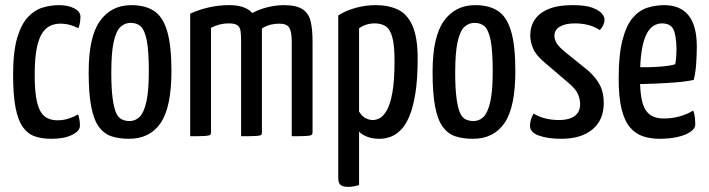

<svg xmlns="http://www.w3.org/2000/svg" viewBox="-20 -530 2757 747"><path d="M180 10Q143 10 115.5 0.5Q88 -9 69 -35.5Q50 -62 40.5 -111Q31 -160 31 -239Q31 -329 47 -383Q63 -437 89.5 -464.5Q116 -492 147.5 -501Q179 -510 210 -510Q245 -510 269 -497.5Q293 -485 293 -465Q293 -457 291.5 -445Q290 -433 285 -420Q273 -427 254 -432.5Q235 -438 214 -438Q197 -438 179.5 -431.5Q162 -425 147 -405Q132 -385 123.5 -345Q115 -305 115 -239Q115 -186 120.5 -151.5Q126 -117 137 -97.5Q148 -78 165 -70Q182 -62 204 -62Q228 -62 249.5 -69.5Q271 -77 284 -85Q288 -72 289.5 -61.5Q291 -51 291 -41Q291 -20 260 -5Q229 10 180 10Z M482 10Q444 10 414.5 0.5Q385 -9 365 -36Q345 -63 335 -114.5Q325 -166 325 -250Q325 -387 369 -448.5Q413 -510 491 -510Q544 -510 578.5 -488Q613 -466 630 -410Q647 -354 647 -253Q647 -113 605 -51.5Q563 10 482 10ZM484 -59Q506 -59 522.5 -74.5Q539 -90 549 -132Q559 -174 559 -252Q559 -332 551 -372.5Q543 -413 528 -427Q513 -441 488 -441Q466 -441 449 -425.5Q432 -410 422.5 -368Q413 -326 413 -248Q413 -187 418 -149Q423 -111 431.5 -91.5Q440 -72 454 -65.5Q468 -59 484 -59Z M720 0V-477Q753 -492 791.5 -501Q830 -510 871 -510Q930 -510 957 -484Q984 -458 991.5 -410Q999 -362 999 -295V-16Q999 -8 995 -5Q991 -2 974 -1Q957 0 918 0V-372Q918 -397 915.5 -411.5Q913 -426 902.5 -432.5Q892 -439 869 -439Q852 -439 835.5 -435Q819 -431 801 -422V-16Q801 -8 797 -5Q793 -2 776.5 -1Q760 0 720 0ZM918 0V-436Q927 -458 953.5 -474.5Q980 -491 1015.5 -500.5Q1051 -510 1084 -510Q1134 -510 1158 -493.5Q1182 -477 1189 -445.5Q1196 -414 1196 -369V-16Q1196 -8 1192 -5Q1188 -2 1171 -1Q1154 0 1115 0V-370Q1115 -406 1105.5 -422Q1096 -438 1066 -438Q1050 -438 1033 -434Q1016 -430 999 -419V-16Q999 -8 996 -5Q993 -2 976 -1Q959 0 918 0Z M1335 197Q1314 197 1305 189.5Q1296 182 1296 162V-470Q1326 -489 1364 -499.5Q1402 -510 1442 -510Q1492 -510 1528.5 -492.5Q1565 -475 1585 -429.5Q1605 -384 1605 -302Q1605 -222 1596 -166.5Q1587 -111 1572 -76Q1557 -41 1537.5 -22.5Q1518 -4 1497.5 3Q1477 10 1456 10Q1429 10 1408.5 2Q1388 -6 1377 -18V190Q1367 193 1356 195Q1345 197 1335 197ZM1431 -63Q1443 -63 1457 -70Q1471 -77 1484.5 -100Q1498 -123 1506.5 -169Q1515 -215 1515 -293Q1515 -353 1506.5 -384.5Q1498 -416 1481 -427.5Q1464 -439 1438 -439Q1404 -439 1377 -420V-96Q1388 -78 1402 -70.5Q1416 -63 1431 -63Z M1820 10Q1782 10 1752.5 0.5Q1723 -9 1703 -36Q1683 -63 1673 -114.5Q1663 -166 1663 -250Q1663 -387 1707 -448.5Q1751 -510 1829 -510Q1882 -510 1916.5 -488Q1951 -466 1968 -410Q1985 -354 1985 -253Q1985 -113 1943 -51.5Q1901 10 1820 10ZM1822 -59Q1844 -59 1860.5 -74.5Q1877 -90 1887 -132Q1897 -174 1897 -252Q1897 -332 1889 -372.5Q1881 -413 1866 -427Q1851 -441 1826 -441Q1804 -441 1787 -425.5Q1770 -410 1760.5 -368Q1751 -326 1751 -248Q1751 -187 1756 -149Q1761 -111 1769.5 -91.5Q1778 -72 1792 -65.5Q1806 -59 1822 -59Z M2164 10Q2111 10 2076.5 -2.5Q2042 -15 2042 -41Q2042 -50 2045 -62.5Q2048 -75 2056 -88Q2078 -75 2102.5 -69Q2127 -63 2156 -63Q2194 -63 2215.5 -78.5Q2237 -94 2237 -125Q2237 -145 2228.5 -164Q2220 -183 2197 -203L2100 -286Q2066 -314 2054.5 -340.5Q2043 -367 2043 -392Q2043 -427 2060.5 -453.5Q2078 -480 2114.5 -495Q2151 -510 2206 -510Q2258 -510 2284.5 -500Q2311 -490 2321.5 -477.5Q2332 -465 2332 -454Q2332 -433 2314 -413Q2292 -427 2268 -433Q2244 -439 2216 -439Q2180 -439 2158.5 -426.5Q2137 -414 2137 -391Q2137 -378 2144.5 -364Q2152 -350 2177 -329L2270 -254Q2303 -223 2316 -195Q2329 -167 2329 -129Q2329 -63 2285 -26.5Q2241 10 2164 10Z M2546 10Q2512 10 2482.5 0.5Q2453 -9 2431.5 -34Q2410 -59 2398.5 -105Q2387 -151 2387 -224Q2387 -318 2402 -375Q2417 -432 2442 -461Q2467 -490 2499 -500Q2531 -510 2564 -510Q2627 -510 2659 -470Q2691 -430 2691 -349Q2691 -316 2688.5 -281Q2686 -246 2679 -219Q2645 -212 2603 -209Q2561 -206 2523 -204.5Q2485 -203 2460.5 -203Q2436 -203 2436 -203L2437 -269Q2437 -269 2456 -268.5Q2475 -268 2502.5 -268.5Q2530 -269 2558.5 -271.5Q2587 -274 2607 -280Q2610 -294 2611 -310Q2612 -326 2612 -340Q2611 -394 2599.5 -416.5Q2588 -439 2555 -439Q2538 -439 2522.5 -429.5Q2507 -420 2495 -396.5Q2483 -373 2476.5 -332Q2470 -291 2470 -227Q2470 -180 2475.5 -149Q2481 -118 2492.5 -101Q2504 -84 2521.5 -76.5Q2539 -69 2564 -69Q2594 -69 2623.5 -77Q2653 -85 2677 -100Q2682 -88 2683.5 -72.5Q2685 -57 2685 -45Q2685 -30 2666 -17Q2647 -4 2615.5 3Q2584 10 2546 10Z"/></svg>

Font: Yanone Kaffeesatz
Style: Regular
Weight: 400
Designer: Yanone (Cyrillic: Daniel Pouzeot, Huerta Tipografica, and Cyreal)
Foundry: Yanone
Version: Version 2.003